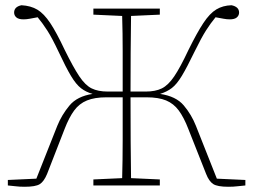

<svg xmlns="http://www.w3.org/2000/svg" viewBox="-20 -709 968 734"><path d="M768 -44 700 -216Q683 -260 663.5 -286.5Q644 -313 615 -325Q586 -337 540 -337H479Q479 -241 479.5 -168Q480 -95 481 -28L591 -23V0H337V-23L447 -28Q449 -98 449 -172.5Q449 -247 449 -337H387Q342 -337 312.5 -325Q283 -313 263.5 -286.5Q244 -260 227 -216L160 -44Q148 -15 132 -5Q116 5 74 5Q54 5 39 3Q24 1 10 0V-21L119 -26L199 -228Q216 -270 245.5 -305.5Q275 -341 334 -350Q309 -357 290 -371.5Q271 -386 251.5 -418.5Q232 -451 204 -511Q179 -564 161 -592Q143 -620 124 -643Q108 -640 94.5 -637.5Q81 -635 70 -635Q51 -635 42.5 -642.5Q34 -650 34 -661Q34 -683 62 -689Q98 -687 123 -672Q148 -657 172 -621Q196 -585 227 -519Q260 -452 283 -417.5Q306 -383 330.5 -371Q355 -359 392 -359H449Q449 -445 449 -514Q449 -583 447 -648L337 -653V-676H591V-653L481 -648Q480 -579 479.5 -508Q479 -437 479 -359H537Q574 -359 598.5 -371Q623 -383 646 -417Q669 -451 700 -517Q733 -584 757.5 -621Q782 -658 807 -673Q832 -688 865 -689Q894 -683 894 -661Q894 -650 885.5 -642.5Q877 -635 858 -635Q847 -635 834 -637.5Q821 -640 804 -643Q785 -620 767.5 -592.5Q750 -565 724 -512Q695 -452 675.5 -419.5Q656 -387 637 -372.5Q618 -358 592 -350Q653 -341 682.5 -306Q712 -271 729 -228L809 -26L918 -21V0Q904 1 888.5 3Q873 5 853 5Q811 5 795 -5.5Q779 -16 768 -44Z"/></svg>

Font: Source Serif 4 SmText ExtraLight
Style: Regular
Weight: 200
Designer: Frank Grießhammer
Foundry: Adobe
Version: Version 4.005;hotconv 1.1.0;makeotfexe 2.6.0